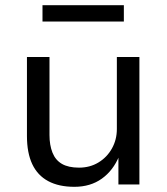

<svg xmlns="http://www.w3.org/2000/svg" viewBox="-20 -712 644 741"><path d="M267 9Q207 9 166 -13Q125 -35 104.5 -78.5Q84 -122 84 -187V-492H171V-191Q171 -152 182.5 -123Q194 -94 219 -79.5Q244 -65 285 -65Q327 -65 360 -85Q393 -105 412 -139Q431 -173 431 -214V-492H518V0H437V-110H440Q417 -54 373 -22.5Q329 9 267 9ZM144 -629V-692H458V-629Z"/></svg>

Font: Nunito Sans 9pt
Style: Regular
Weight: 400
Version: Version 3.101;gftools[0.9.27]